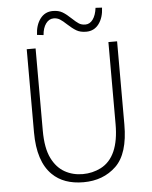

<svg xmlns="http://www.w3.org/2000/svg" viewBox="-61 -971 822 1035"><g transform="rotate(-5 350.0 -454.0)"><path d="M181 -47Q106 -120 106 -278V-728H154V-284Q154 -187 182 -132Q208 -80 251.5 -55.5Q295 -31 349 -31Q401 -31 447 -54Q548 -106 548 -284V-728H595V-278Q595 -120 525.5 -53.5Q456 13 349 13Q242 13 181 -47ZM334 -843Q314 -862 299 -871.5Q284 -881 265 -881Q240 -881 223 -858Q206 -835 203 -796L168 -800Q170 -853 195.5 -887Q221 -921 264 -921Q295 -921 316 -908.5Q337 -896 362 -872Q383 -852 397.5 -842.5Q412 -833 433 -833Q457 -833 473.5 -855.5Q490 -878 495 -918L530 -916Q528 -862 502.5 -828Q477 -794 434 -794Q402 -794 381 -806.5Q360 -819 334 -843Z"/></g></svg>

Font: Merged Yaku Han JP ExtraLight
Style: Regular
Weight: 250
Designer: Ryoko NISHIZUKA 西塚涼子 (kana, bopomofo & ideographs); Paul D. Hunt (Latin, Greek & Cyrillic); Sandoll Communications 산돌커뮤니
Foundry: Adobe
Version: Version 2.004